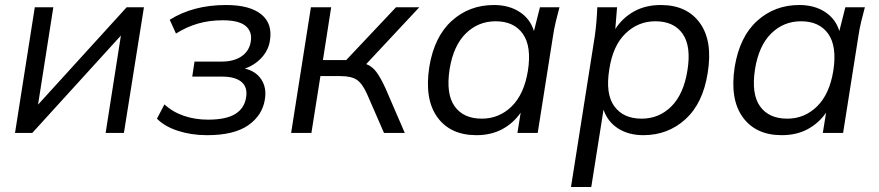

<svg xmlns="http://www.w3.org/2000/svg" viewBox="-20 -531 3511 767"><path d="M40 0 119 -502H193L132 -113L486 -502H555L475 0H402L463 -389L109 0Z M807 9Q744 9 690.5 -8.5Q637 -26 607 -57L637 -114Q669 -84 714 -68.5Q759 -53 811 -53Q883 -53 919.5 -75.5Q956 -98 963 -141Q970 -182 945 -203.5Q920 -225 866 -225H748L757 -285H866Q914 -285 945 -306Q976 -327 982 -366Q988 -405 961 -427.5Q934 -450 870 -450Q817 -450 771.5 -437Q726 -424 683 -397L658 -452Q752 -511 883 -511Q978 -511 1024 -473.5Q1070 -436 1058 -367Q1052 -330 1025 -300.5Q998 -271 958 -257Q1002 -247 1024 -213.5Q1046 -180 1038 -133Q1028 -70 971.5 -30.5Q915 9 807 9Z M1143 0 1222 -502H1303L1270 -291H1363L1562 -502H1655L1443 -275Q1467 -266 1484 -243Q1501 -220 1521 -176L1597 0H1514L1446 -156Q1427 -198 1405 -212.5Q1383 -227 1340 -227H1260L1224 0Z M1883 9Q1779 9 1727 -63Q1675 -135 1695 -264Q1715 -385 1785 -448Q1855 -511 1953 -511Q2013 -511 2055.5 -483.5Q2098 -456 2113 -407L2137 -502H2215Q2207 -473 2200 -443.5Q2193 -414 2189 -386L2128 0H2047L2060 -81Q2031 -39 1986.5 -15Q1942 9 1883 9ZM1905 -57Q1974 -57 2024 -106Q2074 -155 2089 -249Q2104 -346 2068.5 -396Q2033 -446 1960 -446Q1890 -446 1840.5 -397Q1791 -348 1776 -254Q1761 -156 1796 -106.5Q1831 -57 1905 -57Z M2261 216 2356 -386Q2360 -414 2362.5 -443.5Q2365 -473 2366 -502H2445L2438 -415Q2467 -460 2513 -485.5Q2559 -511 2620 -511Q2724 -511 2776 -439Q2828 -367 2807 -239Q2788 -118 2718 -54.5Q2648 9 2550 9Q2491 9 2449 -18Q2407 -45 2391 -93L2342 216ZM2543 -57Q2613 -57 2662 -106Q2711 -155 2726 -249Q2742 -346 2707 -396Q2672 -446 2598 -446Q2529 -446 2478.5 -397Q2428 -348 2414 -254Q2398 -156 2434 -106.5Q2470 -57 2543 -57Z M3103 9Q2999 9 2947 -63Q2895 -135 2915 -264Q2935 -385 3005 -448Q3075 -511 3173 -511Q3233 -511 3275.5 -483.5Q3318 -456 3333 -407L3357 -502H3435Q3427 -473 3420 -443.5Q3413 -414 3409 -386L3348 0H3267L3280 -81Q3251 -39 3206.5 -15Q3162 9 3103 9ZM3125 -57Q3194 -57 3244 -106Q3294 -155 3309 -249Q3324 -346 3288.5 -396Q3253 -446 3180 -446Q3110 -446 3060.5 -397Q3011 -348 2996 -254Q2981 -156 3016 -106.5Q3051 -57 3125 -57Z"/></svg>

Font: Mulish
Style: Italic
Weight: 400
Italic angle: -9°
Designer: Vernon Adams
Foundry: Vernon Adams
Version: Version 3.603; ttfautohint (v1.8.3)